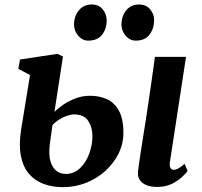

<svg xmlns="http://www.w3.org/2000/svg" viewBox="-20 -802 879 834"><path d="M663.5 10Q634 10 614.5 1.5Q595 -7 586 -22.2Q577 -37.5 579.5 -58.5Q581.5 -74 584.5 -95.5Q587.5 -117 591.8 -144.2Q596 -171.5 601.2 -204.5Q606.5 -237.5 612.5 -275.8Q618.5 -314 625 -357.8Q631.5 -401.5 638.5 -451Q645.5 -500.5 653 -555H788L718.5 -101Q715.5 -83 720 -73.8Q724.5 -64.5 734.5 -64.5Q744 -64.5 754.5 -70.2Q765 -76 782 -90L795 -59.5Q790 -52 773.2 -35.5Q756.5 -19 728.8 -4.5Q701 10 663.5 10ZM254 11Q207.5 11 169.2 -3.2Q131 -17.5 105.5 -47.5Q80 -77.5 70.8 -124.8Q61.5 -172 71.5 -238L110.5 -476L59.5 -503L67 -543.5L229 -568L253.5 -556.5L216.5 -316Q231 -330.5 254.2 -346.8Q277.5 -363 307.5 -374.5Q337.5 -386 371.5 -386Q411 -386 443.8 -371.5Q476.5 -357 496.2 -321.8Q516 -286.5 516 -225Q516 -177.5 495 -135Q474 -92.5 437.5 -59.5Q401 -26.5 353.8 -7.8Q306.5 11 254 11ZM265 -46.5Q302 -46.5 328 -71.8Q354 -97 367.8 -135Q381.5 -173 381.5 -210.5Q381.5 -248.5 363.2 -276.8Q345 -305 301 -305Q288 -305 270.8 -299Q253.5 -293 236.8 -282.5Q220 -272 208 -258.5Q205 -237 201.8 -215.2Q198.5 -193.5 196 -173Q191 -128.5 199.5 -100.5Q208 -72.5 225.5 -59.5Q243 -46.5 265 -46.5ZM363 -625.5Q337.5 -625.5 319.2 -647.5Q301 -669.5 301.5 -697Q302.5 -733 323.2 -757.8Q344 -782.5 378.5 -782.5Q409.5 -782.5 426.5 -761.2Q443.5 -740 443.5 -713.5Q443.5 -677.5 423.8 -651.5Q404 -625.5 363 -625.5ZM569.5 -625.5Q543.5 -625.5 525.2 -647.5Q507 -669.5 507.5 -697Q508.5 -733 528.8 -757.8Q549 -782.5 584.5 -782.5Q615 -782.5 632.5 -761.2Q650 -740 649.5 -713.5Q649 -677.5 629.2 -651.5Q609.5 -625.5 569.5 -625.5Z"/></svg>

Font: Merriweather
Style: Bold Italic
Weight: 700
Italic angle: -7.8°
Version: Version 2.101